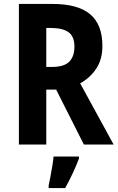

<svg xmlns="http://www.w3.org/2000/svg" viewBox="-20 -734 600 975"><path d="M246 -714Q376 -714 438 -661.5Q500 -609 500 -501Q500 -432 468.5 -385Q437 -338 387 -311L557 0H406L265 -279H215V0H76V-714ZM237 -592H215V-394H242Q306 -394 332 -421Q358 -448 358 -497Q358 -549 328 -570.5Q298 -592 237 -592ZM381 71Q353 145 311 221H227V208Q231 190 236 163.5Q241 137 245.5 110Q250 83 252 61H381Z"/></svg>

Font: Noto Sans Sinhala UI Condensed
Style: Bold
Weight: 700
Width: 3
Designer: Jelle Bosma - Monotype Design Team
Foundry: Monotype Imaging Inc.
Version: Version 2.006; ttfautohint (v1.8.4.7-5d5b)